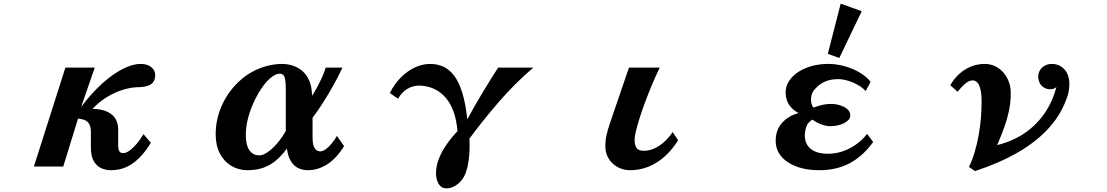

<svg xmlns="http://www.w3.org/2000/svg" viewBox="-20 -909 6040 1048"><path d="M747.1 -560.1Q784.7 -560.1 805.9 -542.5Q827.1 -524.9 827.1 -499Q827.1 -479.5 818.8 -464.8Q810.5 -450.2 790.3 -441.9Q770 -433.6 733.9 -433.1Q696.8 -432.6 653.3 -419.7Q609.9 -406.7 566.4 -380.9Q522.9 -355 484.9 -314.9Q535.6 -314 566.4 -298.8Q597.2 -283.7 611.1 -259.3Q625 -234.9 625 -205.1V-122.1Q625 -94.2 631.1 -83.7Q637.2 -73.2 652.8 -73.2Q668 -73.2 687.3 -87.2Q706.5 -101.1 726.6 -124.5Q746.6 -147.9 763.2 -176.8L803.2 -129.9Q760.3 -57.6 706.8 -18.8Q653.3 20 585.9 20Q555.2 20 530.3 7.8Q505.4 -4.4 490.7 -31.5Q476.1 -58.6 476.1 -104V-187Q476.1 -214.8 468 -230.2Q460 -245.6 444.3 -252.7Q428.7 -259.8 405.8 -261.2L325.2 0H165L336.9 -540H497.1L422.9 -325.2Q477.5 -398.4 535.4 -450.9Q593.3 -503.4 647.9 -531.7Q702.6 -560.1 747.1 -560.1Z M1520 -560.1Q1547.9 -560.1 1576.4 -551.3Q1605 -542.5 1629.2 -522.5Q1653.3 -502.4 1668 -469Q1682.6 -435.5 1683.1 -386.2Q1696.8 -406.7 1711.7 -434.3Q1726.6 -461.9 1739 -490Q1751.5 -518.1 1757.8 -540H1849.1Q1828.6 -495.6 1802 -447.5Q1775.4 -399.4 1745.8 -352.8Q1716.3 -306.2 1686 -266.1V-159.2Q1686 -129.9 1691.7 -113.3Q1697.3 -96.7 1706.8 -89.8Q1716.3 -83 1728 -83Q1742.7 -83 1758.8 -95Q1774.9 -106.9 1790.8 -126Q1806.6 -145 1818.8 -167L1857.9 -111.8Q1818.4 -45.9 1767.3 -12.9Q1716.3 20 1660.2 20Q1634.8 20 1611.1 10Q1587.4 0 1570.1 -25.4Q1552.7 -50.8 1545.9 -98.1Q1520 -62.5 1489.7 -35.9Q1459.5 -9.3 1420.7 5.4Q1381.8 20 1330.1 20Q1282.2 20 1242.9 -3.4Q1203.6 -26.9 1180.4 -70.6Q1157.2 -114.3 1157.2 -175.8Q1157.2 -253.9 1188 -326.7Q1218.8 -399.4 1276.9 -457Q1314.5 -494.1 1356 -516.6Q1397.5 -539.1 1439.2 -549.6Q1481 -560.1 1520 -560.1ZM1505.9 -506.8Q1487.8 -506.8 1464.4 -489.7Q1440.9 -472.7 1416 -439Q1391.1 -405.3 1369.6 -360.8Q1348.1 -316.4 1335 -267.8Q1321.8 -219.2 1321.8 -171.9Q1321.8 -139.6 1329.3 -114.5Q1336.9 -89.4 1353.3 -75.2Q1369.6 -61 1396 -61Q1415.5 -61 1440.9 -78.4Q1466.3 -95.7 1492.4 -126Q1518.6 -156.2 1540 -194.8V-419.9Q1540 -457 1536.4 -475.6Q1532.7 -494.1 1525.1 -500.5Q1517.6 -506.8 1505.9 -506.8Z M2327.1 -560.1Q2367.7 -560.1 2400.9 -544.7Q2434.1 -529.3 2460 -494.4Q2485.8 -459.5 2503.7 -401.4Q2521.5 -343.3 2530.8 -257.8Q2549.3 -292.5 2571.5 -331.3Q2593.8 -370.1 2616.9 -408.4Q2640.1 -446.8 2661.4 -481Q2682.6 -515.1 2699.2 -540H2891.1Q2791 -454.6 2704.1 -354.2Q2617.2 -253.9 2542 -151.9Q2543.9 -130.4 2543.2 -99.1Q2542.5 -67.9 2538.1 -33.9Q2533.7 0 2523.9 28.8Q2515.6 54.7 2499 75.2Q2482.4 95.7 2460.9 107.4Q2439.5 119.1 2416 119.1Q2389.2 119.1 2374.5 95.2Q2359.9 71.3 2359.9 36.1Q2359.9 -2 2375 -41.3Q2390.1 -80.6 2416.7 -119.1Q2443.4 -157.7 2477.1 -192.9Q2471.7 -255.4 2455.8 -299.1Q2439.9 -342.8 2416.7 -370.8Q2393.6 -398.9 2367.4 -414.3Q2341.3 -429.7 2315.2 -435.8Q2289.1 -441.9 2267.1 -441.9Q2234.4 -441.9 2203.6 -424.1Q2172.9 -406.2 2152.8 -370.1L2107.9 -400.9Q2133.3 -452.1 2169.2 -487.5Q2205.1 -522.9 2246.1 -541.5Q2287.1 -560.1 2327.1 -560.1Z M3581.1 -540Q3557.1 -490.7 3536.4 -440.7Q3515.6 -390.6 3498.5 -344Q3481.4 -297.4 3469.2 -258.1Q3457 -218.8 3450.4 -190.2Q3443.8 -161.6 3443.8 -147.9Q3443.8 -118.2 3454.1 -102.1Q3464.4 -85.9 3495.1 -85.9Q3536.1 -85.9 3577.1 -112.5Q3618.2 -139.2 3651.9 -188L3681.2 -143.1Q3629.9 -62 3562.7 -21Q3495.6 20 3418.9 20Q3393.1 20 3368.9 11Q3344.7 2 3325.7 -15.1Q3306.6 -32.2 3295.4 -56.4Q3284.2 -80.6 3284.2 -110.8Q3284.2 -142.6 3291 -172.9Q3297.9 -203.1 3310.1 -238.8L3413.1 -540Z M4683.6 -847.7 4561 -592.3 4498.5 -615.2 4568.8 -889.2ZM4502 -560.1Q4566.9 -560.1 4630.9 -533.7Q4662.1 -521 4688.2 -502.9Q4714.4 -484.9 4731.9 -461.9L4705.1 -412.1Q4694.3 -424.8 4676.8 -436.5Q4659.2 -448.2 4638.7 -457.5Q4618.2 -466.3 4596.7 -471.7Q4575.2 -477.1 4556.2 -477.1Q4513.2 -477.1 4482.9 -463.6Q4452.6 -450.2 4428.2 -422.9Q4413.1 -406.7 4408.9 -386.5Q4404.8 -366.2 4408.2 -348.6Q4411.6 -331.5 4419.9 -321.8Q4447.3 -331.5 4469.5 -336.7Q4491.7 -341.8 4515.1 -341.8Q4553.2 -341.8 4585.9 -326.2Q4601.6 -318.4 4611.3 -306.4Q4621.1 -294.4 4621.1 -277.8Q4621.1 -265.1 4611.6 -254.6Q4602.1 -244.1 4586.4 -236.3Q4552.7 -220.2 4513.2 -220.2Q4487.8 -220.2 4462.2 -230.2Q4436.5 -240.2 4414.1 -255.9Q4390.6 -242.2 4381.8 -218.8Q4373 -195.3 4373 -168Q4373 -140.1 4386.2 -117.9Q4399.4 -95.7 4427.2 -83Q4454.6 -69.8 4498 -69.8Q4561 -69.8 4617.2 -98.9Q4673.3 -127.9 4712.9 -178.2L4746.1 -133.8Q4689.9 -56.6 4618.4 -18.3Q4546.9 20 4452.1 20Q4347.2 20 4281.7 -22.9Q4249.5 -43.5 4231.7 -73.2Q4213.9 -103 4213.9 -141.1Q4213.9 -198.7 4248 -237.5Q4282.2 -276.4 4338.9 -292Q4311 -307.1 4295.7 -325.7Q4280.3 -344.2 4274.4 -363.8Q4268.1 -382.8 4268.1 -402.8Q4268.1 -438.5 4287.4 -467.5Q4306.6 -496.6 4339.4 -517.6Q4407.7 -560.1 4502 -560.1Z M5356 -560.1Q5384.8 -560.1 5410.2 -548.3Q5435.5 -536.6 5455.1 -515.1Q5474.6 -493.7 5485.8 -464.6Q5497.1 -435.5 5497.1 -400.9Q5497.1 -353 5487.8 -307.4Q5478.5 -261.7 5461.9 -215.1Q5445.3 -168.5 5422.9 -117.2Q5507.3 -137.7 5572.5 -182.1Q5637.7 -226.6 5681.6 -290.5Q5725.6 -354.5 5746.1 -434.1Q5739.3 -427.2 5731 -424.6Q5722.7 -421.9 5710 -421.9Q5694.8 -421.9 5680.2 -429.9Q5665.5 -438 5656.2 -453.9Q5647 -469.7 5647 -492.2Q5647 -510.3 5656.5 -525.6Q5666 -541 5682.9 -550.5Q5699.7 -560.1 5721.2 -560.1Q5749.5 -560.1 5771.5 -545.9Q5793.5 -531.7 5804.2 -509.8Q5809.6 -499 5813.2 -484.6Q5816.9 -470.2 5816.9 -458Q5816.9 -435.5 5814.7 -419.4Q5812.5 -403.3 5808.1 -389.2Q5777.8 -292.5 5709.5 -215.3Q5641.1 -138.2 5538.6 -78.6Q5436 -19 5301.8 24.9L5269 2Q5287.6 -36.1 5300.5 -80.3Q5313.5 -124.5 5321.8 -170.9Q5330.1 -217.3 5334 -263.2Q5337.9 -309.1 5337.9 -351.1Q5337.9 -395.5 5331.5 -421.6Q5325.2 -447.8 5314.2 -459Q5303.2 -470.2 5289.1 -470.2Q5269.5 -470.2 5248 -451.9Q5226.6 -433.6 5207 -408.2L5167 -443.8Q5198.7 -499 5248 -529.5Q5297.4 -560.1 5356 -560.1Z"/></svg>

Font: BIZ UDPMincho
Style: Bold
Weight: 700
Designer: TypeBank Co., Ltd.
Foundry: Morisawa Inc.
Version: Version 1.06